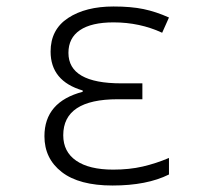

<svg xmlns="http://www.w3.org/2000/svg" viewBox="-20 -562 640 592"><path d="M117 -142Q117 -248 235 -279V-283Q136 -312 136 -403Q136 -471 190 -506.5Q244 -542 330 -542Q384 -542 422.5 -534Q461 -526 501 -508L480 -461Q411 -493 330 -493Q262 -493 226.5 -469Q191 -445 191 -399Q191 -305 354 -305H419V-256H343Q175 -256 175 -145Q175 -94 215 -66.5Q255 -39 329 -39Q379 -39 420 -48.5Q461 -58 501 -75V-24Q433 10 327 10Q224 10 170.5 -31.5Q117 -73 117 -142Z"/></svg>

Font: Noto Sans Mono UI Light
Style: Regular
Weight: 300
Monospace: yes
Designer: Monotype Design team
Foundry: Monotype Imaging Inc.
Version: Version 1.000